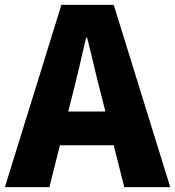

<svg xmlns="http://www.w3.org/2000/svg" viewBox="-28 -765 716 785"><path d="M-8 0H174L217 -171H437L480 0H668L437 -745H223ZM251 -309 267 -372C286 -446 306 -533 324 -611H328C348 -535 367 -446 387 -372L403 -309Z"/></svg>

Font: ChiuKong Gothic MN Heavy
Style: Regular
Weight: 900
Designer: Ryoko NISHIZUKA 西塚涼子 (kana, bopomofo & ideographs); Paul D. Hunt (Latin, Greek & Cyrillic); Sandoll Communications 산돌커뮤니
Foundry: Adobe
Version: Version 1.300